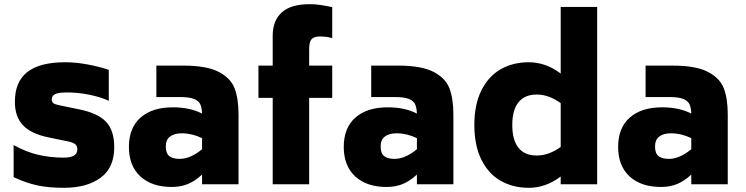

<svg xmlns="http://www.w3.org/2000/svg" viewBox="-20 -879 3557 916"><path d="M45 -34V-187Q102 -155 160 -141Q218 -127 284 -127Q349 -127 349 -166Q349 -182 340 -190Q331 -198 311 -203L214 -223Q129 -240 90 -281Q51 -322 51 -393Q51 -489 110.5 -535.5Q170 -582 291 -582Q341 -582 395.5 -572Q450 -562 499 -546V-398Q461 -416 406.5 -427Q352 -438 300 -438Q259 -438 243 -430Q227 -422 227 -405Q227 -392 235 -386.5Q243 -381 262 -377L359 -357Q447 -339 486 -298Q525 -257 525 -176Q525 -79 460 -31Q395 17 284 17Q213 17 158.5 5.5Q104 -6 45 -34Z M1118 -333V0H944V-46Q909 -14 875 -0.5Q841 13 800 13Q704 13 649.5 -37.5Q595 -88 595 -178Q595 -269 650.5 -318Q706 -367 805 -367Q887 -367 944 -337Q943 -365 935.5 -381.5Q928 -398 905.5 -407Q883 -416 840 -416H726V-566H855Q965 -566 1022.5 -536.5Q1080 -507 1099 -458Q1118 -409 1118 -333ZM944 -167V-220Q896 -243 847 -243Q811 -243 791 -227.5Q771 -212 771 -180Q771 -147 788 -134Q805 -121 837 -121Q888 -121 944 -167Z M1455 -645V-566H1565V-412H1455V0H1281V-412H1213V-566H1281V-708Q1281 -781 1324.5 -820Q1368 -859 1457 -859Q1484 -859 1507.5 -855.5Q1531 -852 1565 -845V-697Q1539 -705 1506 -705Q1477 -705 1466 -691.5Q1455 -678 1455 -645Z M2143 -333V0H1969V-46Q1934 -14 1900 -0.5Q1866 13 1825 13Q1729 13 1674.5 -37.5Q1620 -88 1620 -178Q1620 -269 1675.5 -318Q1731 -367 1830 -367Q1912 -367 1969 -337Q1968 -365 1960.5 -381.5Q1953 -398 1930.5 -407Q1908 -416 1865 -416H1751V-566H1880Q1990 -566 2047.5 -536.5Q2105 -507 2124 -458Q2143 -409 2143 -333ZM1969 -167V-220Q1921 -243 1872 -243Q1836 -243 1816 -227.5Q1796 -212 1796 -180Q1796 -147 1813 -134Q1830 -121 1862 -121Q1913 -121 1969 -167Z M2829 -846V0H2655V-37Q2584 17 2503 17Q2427 17 2368.5 -16.5Q2310 -50 2276.5 -117.5Q2243 -185 2243 -283Q2243 -380 2276.5 -447.5Q2310 -515 2368.5 -548.5Q2427 -582 2503 -582Q2584 -582 2655 -528V-846ZM2655 -178V-387Q2598 -428 2541 -428Q2483 -428 2453.5 -391Q2424 -354 2424 -283Q2424 -211 2453.5 -174Q2483 -137 2541 -137Q2598 -137 2655 -178Z M3452 -333V0H3278V-46Q3243 -14 3209 -0.5Q3175 13 3134 13Q3038 13 2983.5 -37.5Q2929 -88 2929 -178Q2929 -269 2984.5 -318Q3040 -367 3139 -367Q3221 -367 3278 -337Q3277 -365 3269.5 -381.5Q3262 -398 3239.5 -407Q3217 -416 3174 -416H3060V-566H3189Q3299 -566 3356.5 -536.5Q3414 -507 3433 -458Q3452 -409 3452 -333ZM3278 -167V-220Q3230 -243 3181 -243Q3145 -243 3125 -227.5Q3105 -212 3105 -180Q3105 -147 3122 -134Q3139 -121 3171 -121Q3222 -121 3278 -167Z"/></svg>

Font: Biryani Black
Style: Regular
Weight: 900
Designer: Dan Reynolds and Mathieu Reguer
Foundry: Dan Reynolds and Mathieu Reguer
Version: Version 1.004; ttfautohint (v1.1) -l 5 -r 5 -G 72 -x 0 -D la